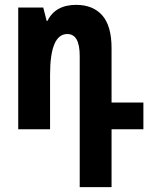

<svg xmlns="http://www.w3.org/2000/svg" viewBox="-20 -532 615 790"><path d="M308 238V-302Q308 -392 257 -392Q186 -392 186 -225V0H55V-501H158L172 -446H175Q208 -512 293 -512Q363 -512 401 -468.5Q439 -425 439 -334V-110H570V0H439V238Z"/></svg>

Font: Noto Sans Armenian ExtraCondensed
Style: Bold
Weight: 700
Width: 2
Designer: Monotype Design Team
Foundry: Monotype Imaging Inc.
Version: Version 2.008; ttfautohint (v1.8.4.7-5d5b)